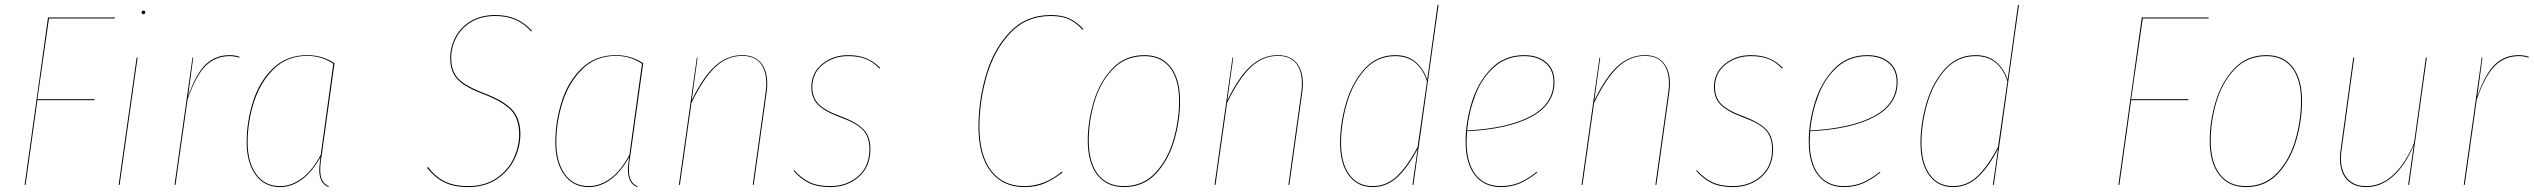

<svg xmlns="http://www.w3.org/2000/svg" viewBox="-20 -751 10294 780"><path d="M446 -676H179L132 -348H364V-344H132L84 0H80L175 -680H447Z M466 0H462L535 -517H539ZM555 -700Q555 -703 557 -705.5Q559 -708 563 -708Q570 -708 570 -701Q570 -698 568 -695.5Q566 -693 563 -693Q560 -693 557.5 -695.5Q555 -698 555 -700Z M954 -520 952 -517Q932 -523 913 -523Q856 -523 816 -484Q776 -445 742 -347L693 0H689L762 -517H765L744 -359Q776 -451 815.5 -489Q855 -527 913 -527Q935 -527 954 -520Z M1339 -494 1287 -120Q1281 -86 1281 -59Q1281 -35 1289 -19Q1297 -3 1316 6L1314 9Q1294 0 1285.5 -17.5Q1277 -35 1277 -60Q1277 -72 1279 -89Q1281 -106 1282 -113Q1248 -52 1206 -21.5Q1164 9 1118 9Q1054 9 1018 -41Q982 -91 982 -173Q982 -256 1007.5 -337.5Q1033 -419 1088.5 -473Q1144 -527 1228 -527Q1290 -527 1339 -494ZM986 -173Q986 -93 1020.5 -44Q1055 5 1118 5Q1164 5 1206.5 -26.5Q1249 -58 1283 -122L1334 -492Q1287 -524 1228 -524Q1146 -524 1091.5 -470Q1037 -416 1011.5 -335.5Q986 -255 986 -173Z M2141 -626 2138 -623Q2083 -686 1993 -686Q1934 -686 1893.5 -661Q1853 -636 1833 -597Q1813 -558 1813 -516Q1813 -478 1826.5 -453Q1840 -428 1869 -409.5Q1898 -391 1950 -371Q2026 -342 2060 -306Q2094 -270 2094 -206Q2094 -154 2070 -104.5Q2046 -55 1998 -23Q1950 9 1882 9Q1823 9 1784.5 -10.5Q1746 -30 1715 -69L1718 -73Q1748 -34 1786 -14.5Q1824 5 1882 5Q1949 5 1996 -26.5Q2043 -58 2066 -106.5Q2089 -155 2089 -205Q2089 -269 2056 -303.5Q2023 -338 1948 -367Q1895 -387 1865.5 -406.5Q1836 -426 1822.5 -451.5Q1809 -477 1809 -516Q1809 -559 1829.5 -599Q1850 -639 1891.5 -664.5Q1933 -690 1993 -690Q2084 -690 2141 -626Z M2593 -494 2541 -120Q2535 -86 2535 -59Q2535 -35 2543 -19Q2551 -3 2570 6L2568 9Q2548 0 2539.5 -17.5Q2531 -35 2531 -60Q2531 -72 2533 -89Q2535 -106 2536 -113Q2502 -52 2460 -21.5Q2418 9 2372 9Q2308 9 2272 -41Q2236 -91 2236 -173Q2236 -256 2261.5 -337.5Q2287 -419 2342.5 -473Q2398 -527 2482 -527Q2544 -527 2593 -494ZM2240 -173Q2240 -93 2274.5 -44Q2309 5 2372 5Q2418 5 2460.5 -26.5Q2503 -58 2537 -122L2588 -492Q2541 -524 2482 -524Q2400 -524 2345.5 -470Q2291 -416 2265.5 -335.5Q2240 -255 2240 -173Z M3097 -411Q3097 -393 3094 -373L3042 0H3038L3090 -373Q3093 -394 3093 -411Q3093 -465 3068.5 -494.5Q3044 -524 2995 -524Q2935 -524 2886.5 -479Q2838 -434 2789 -333L2742 0H2738L2811 -517H2814L2790 -343Q2837 -440 2886 -483.5Q2935 -527 2995 -527Q3045 -527 3071 -496Q3097 -465 3097 -411Z M3556 -475 3552 -473Q3528 -499 3498 -511Q3468 -523 3426 -523Q3366 -523 3323 -488.5Q3280 -454 3280 -397Q3280 -355 3305.5 -328.5Q3331 -302 3397 -278Q3463 -253 3489.5 -224Q3516 -195 3516 -145Q3516 -74 3469 -32.5Q3422 9 3352 9Q3301 9 3266 -8Q3231 -25 3204 -57L3206 -60Q3233 -29 3267 -12Q3301 5 3352 5Q3420 5 3466 -35Q3512 -75 3512 -145Q3512 -194 3486.5 -222Q3461 -250 3395 -274Q3328 -299 3302 -326.5Q3276 -354 3276 -397Q3276 -455 3320 -491Q3364 -527 3426 -527Q3468 -527 3499.5 -514Q3531 -501 3556 -475Z M4381 -633 4378 -630Q4354 -657 4324.5 -671.5Q4295 -686 4249 -686Q4148 -686 4083 -615.5Q4018 -545 3988.5 -442Q3959 -339 3959 -237Q3959 -120 4007 -57.5Q4055 5 4141 5Q4224 5 4294 -54L4296 -50Q4263 -24 4226.5 -7.5Q4190 9 4141 9Q4054 9 4004.5 -54.5Q3955 -118 3955 -237Q3955 -341 3985 -445Q4015 -549 4081 -619.5Q4147 -690 4249 -690Q4295 -690 4326 -675Q4357 -660 4381 -633Z M4399 -180Q4399 -258 4423 -338Q4447 -418 4498.5 -472.5Q4550 -527 4629 -527Q4699 -527 4736.5 -478Q4774 -429 4774 -340Q4774 -262 4751 -182Q4728 -102 4677 -46.5Q4626 9 4546 9Q4476 9 4437.5 -40.5Q4399 -90 4399 -180ZM4770 -340Q4770 -428 4733.5 -475.5Q4697 -523 4629 -523Q4551 -523 4500 -469Q4449 -415 4426 -336Q4403 -257 4403 -180Q4403 -92 4440 -43.5Q4477 5 4546 5Q4624 5 4674.5 -50Q4725 -105 4747.5 -184.5Q4770 -264 4770 -340Z M5273 -411Q5273 -393 5270 -373L5218 0H5214L5266 -373Q5269 -394 5269 -411Q5269 -465 5244.5 -494.5Q5220 -524 5171 -524Q5111 -524 5062.5 -479Q5014 -434 4965 -333L4918 0H4914L4987 -517H4990L4966 -343Q5013 -440 5062 -483.5Q5111 -527 5171 -527Q5221 -527 5247 -496Q5273 -465 5273 -411Z M5824 -730 5722 0H5718L5739 -146Q5701 -73 5657.5 -32Q5614 9 5556 9Q5495 9 5459.5 -38.5Q5424 -86 5424 -171Q5424 -249 5448 -331.5Q5472 -414 5522.5 -470.5Q5573 -527 5648 -527Q5700 -527 5732.5 -498Q5765 -469 5778 -427L5820 -731ZM5428 -171Q5428 -88 5462 -41.5Q5496 5 5556 5Q5614 5 5657 -37Q5700 -79 5739 -154L5777 -420Q5764 -465 5732 -494Q5700 -523 5648 -523Q5574 -523 5524.5 -467.5Q5475 -412 5451.5 -330Q5428 -248 5428 -171Z M5940 -218Q5938 -188 5938 -177Q5938 -89 5974.5 -42Q6011 5 6077 5Q6118 5 6151.5 -9Q6185 -23 6223 -53L6225 -50Q6187 -20 6153 -5.5Q6119 9 6077 9Q6010 9 5972 -39Q5934 -87 5934 -177Q5934 -253 5958.5 -334Q5983 -415 6036.5 -471Q6090 -527 6172 -527Q6227 -527 6261 -498.5Q6295 -470 6295 -418Q6295 -327 6201.5 -276.5Q6108 -226 5940 -218ZM5940 -221Q6108 -230 6199.5 -279.5Q6291 -329 6291 -418Q6291 -468 6258 -495.5Q6225 -523 6172 -523Q6099 -523 6049 -477.5Q5999 -432 5973 -363Q5947 -294 5940 -221Z M6764 -411Q6764 -393 6761 -373L6709 0H6705L6757 -373Q6760 -394 6760 -411Q6760 -465 6735.5 -494.5Q6711 -524 6662 -524Q6602 -524 6553.5 -479Q6505 -434 6456 -333L6409 0H6405L6478 -517H6481L6457 -343Q6504 -440 6553 -483.5Q6602 -527 6662 -527Q6712 -527 6738 -496Q6764 -465 6764 -411Z M7223 -475 7219 -473Q7195 -499 7165 -511Q7135 -523 7093 -523Q7033 -523 6990 -488.5Q6947 -454 6947 -397Q6947 -355 6972.5 -328.5Q6998 -302 7064 -278Q7130 -253 7156.5 -224Q7183 -195 7183 -145Q7183 -74 7136 -32.5Q7089 9 7019 9Q6968 9 6933 -8Q6898 -25 6871 -57L6873 -60Q6900 -29 6934 -12Q6968 5 7019 5Q7087 5 7133 -35Q7179 -75 7179 -145Q7179 -194 7153.5 -222Q7128 -250 7062 -274Q6995 -299 6969 -326.5Q6943 -354 6943 -397Q6943 -455 6987 -491Q7031 -527 7093 -527Q7135 -527 7166.5 -514Q7198 -501 7223 -475Z M7334 -218Q7332 -188 7332 -177Q7332 -89 7368.5 -42Q7405 5 7471 5Q7512 5 7545.5 -9Q7579 -23 7617 -53L7619 -50Q7581 -20 7547 -5.5Q7513 9 7471 9Q7404 9 7366 -39Q7328 -87 7328 -177Q7328 -253 7352.5 -334Q7377 -415 7430.5 -471Q7484 -527 7566 -527Q7621 -527 7655 -498.5Q7689 -470 7689 -418Q7689 -327 7595.5 -276.5Q7502 -226 7334 -218ZM7334 -221Q7502 -230 7593.5 -279.5Q7685 -329 7685 -418Q7685 -468 7652 -495.5Q7619 -523 7566 -523Q7493 -523 7443 -477.5Q7393 -432 7367 -363Q7341 -294 7334 -221Z M8182 -730 8080 0H8076L8097 -146Q8059 -73 8015.5 -32Q7972 9 7914 9Q7853 9 7817.5 -38.5Q7782 -86 7782 -171Q7782 -249 7806 -331.5Q7830 -414 7880.5 -470.5Q7931 -527 8006 -527Q8058 -527 8090.5 -498Q8123 -469 8136 -427L8178 -731ZM7786 -171Q7786 -88 7820 -41.5Q7854 5 7914 5Q7972 5 8015 -37Q8058 -79 8097 -154L8135 -420Q8122 -465 8090 -494Q8058 -523 8006 -523Q7932 -523 7882.5 -467.5Q7833 -412 7809.5 -330Q7786 -248 7786 -171Z M8952 -676H8685L8638 -348H8870V-344H8638L8590 0H8586L8681 -680H8953Z M8957 -180Q8957 -258 8981 -338Q9005 -418 9056.5 -472.5Q9108 -527 9187 -527Q9257 -527 9294.5 -478Q9332 -429 9332 -340Q9332 -262 9309 -182Q9286 -102 9235 -46.5Q9184 9 9104 9Q9034 9 8995.5 -40.5Q8957 -90 8957 -180ZM9328 -340Q9328 -428 9291.5 -475.5Q9255 -523 9187 -523Q9109 -523 9058 -469Q9007 -415 8984 -336Q8961 -257 8961 -180Q8961 -92 8998 -43.5Q9035 5 9104 5Q9182 5 9232.5 -50Q9283 -105 9305.5 -184.5Q9328 -264 9328 -340Z M9486 -109Q9486 -126 9489 -144L9540 -517H9544L9493 -144Q9490 -126 9490 -109Q9490 -54 9517 -24.5Q9544 5 9593 5Q9653 5 9702.5 -40.5Q9752 -86 9787 -170L9835 -517H9839L9767 0H9763L9786 -162Q9752 -80 9702.5 -35.5Q9653 9 9593 9Q9542 9 9514 -21.5Q9486 -52 9486 -109Z M10254 -520 10252 -517Q10232 -523 10213 -523Q10156 -523 10116 -484Q10076 -445 10042 -347L9993 0H9989L10062 -517H10065L10044 -359Q10076 -451 10115.5 -489Q10155 -527 10213 -527Q10235 -527 10254 -520Z"/></svg>

Font: Fira Sans Condensed Four
Style: Italic
Weight: 100
Width: 3
Italic angle: -8°
Designer: bBox Type GmbH & Carrois Corporate GbR & Edenspiekermann AG
Foundry: bBox Type GmbH & Carrois Corporate GbR & Edenspiekermann AG
Version: Version 4.301